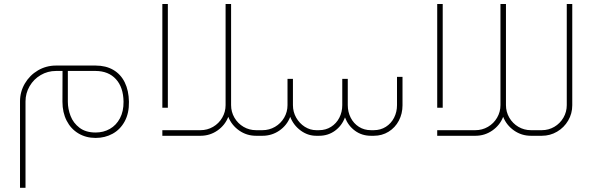

<svg xmlns="http://www.w3.org/2000/svg" viewBox="-20 -669 2932 946"><path d="M105.7 -169.1Q105.7 -209.6 125.9 -244.3Q146.1 -279 180.6 -299.2Q215.1 -319.4 256 -319.4H288.1Q287.7 -256 287.7 -167.7Q287.7 -114.9 308.4 -74.4Q329 -34 366.3 -11.7Q403.5 10.6 451.3 10.6Q497.2 10.6 534.9 -10.1Q572.6 -30.8 594.4 -71Q616.3 -111.2 615.3 -167.7Q614.4 -222.9 594.7 -263.1Q574.9 -303.3 538.1 -324.7Q501.4 -346 451.3 -346H256Q207.7 -346 167 -322.2Q126.4 -298.3 102.5 -257.6Q78.6 -216.9 78.6 -169.1V256.4H105.7ZM588.7 -167.7Q589.2 -120.4 571 -86.2Q552.8 -51.9 521.4 -34Q489.9 -16.1 451.3 -16.1Q402.6 -16.1 371.8 -39.5Q341 -63 327.7 -97.7Q314.3 -132.4 314.3 -167.7V-319.4H451.3Q514.7 -318.9 551.2 -279Q587.8 -239 588.7 -167.7Z M779.9 -27.6V0H967.8Q1014.2 0 1051.5 -26Q1088.7 -51.9 1104.8 -93.3Q1121.3 -51.9 1158.3 -26Q1195.3 0 1241.7 0H1256.9V-27.6H1241.7Q1208.2 -27.6 1179.9 -44.1Q1151.7 -60.7 1135.1 -89.2Q1118.6 -117.6 1118.6 -151.2V-649.4H1091.5V-151.2Q1091.5 -117.6 1074.9 -89.2Q1058.4 -60.7 1029.9 -44.1Q1001.4 -27.6 967.8 -27.6ZM807 -138.3V-649.4H779.9V-138.3Z M1256.9 0H1273Q1319.4 0 1356.6 -25.7Q1393.8 -51.5 1409.9 -93.3Q1426 -51.9 1461.2 -26Q1496.3 0 1538.1 0H1551.9Q1596.5 0 1630.5 -24.8Q1664.5 -49.6 1679.7 -90.5Q1695.3 -49.6 1729.1 -24.8Q1762.9 0 1807.9 0H1821.7Q1862.1 0 1894.5 -20Q1926.9 -40 1945.1 -74.4Q1963.2 -108.9 1963.2 -150.3V-290.4H1936.1V-151.2Q1936.1 -117.2 1921.6 -88.9Q1907.2 -60.7 1881 -44.1Q1854.8 -27.6 1821.7 -27.6H1807.9Q1774.4 -27.6 1748.4 -44.1Q1722.4 -60.7 1708 -88.9Q1693.5 -117.2 1693.5 -151.2V-280.3H1666.4V-151.2Q1666.4 -117.2 1651.9 -88.9Q1637.4 -60.7 1611.2 -44.1Q1585 -27.6 1551.9 -27.6H1538.1Q1508.3 -27.6 1481.8 -44.3Q1455.4 -61.1 1439.3 -89.4Q1423.3 -117.6 1423.3 -151.2V-280.3H1396.6V-151.2Q1396.6 -117.6 1380.1 -89.2Q1363.5 -60.7 1335 -44.1Q1306.5 -27.6 1273 -27.6H1256.9Q1239.4 -26.2 1232.5 -20Q1225.6 -13.8 1232.5 -7.6Q1239.4 -1.4 1256.9 0Z M2134.2 -27.6V0H2322.2Q2368.6 0 2405.8 -26Q2443 -51.9 2459.1 -93.3Q2475.6 -51.9 2512.6 -26Q2549.6 0 2596 0H2611.2V-27.6H2596Q2562.5 -27.6 2534.2 -44.1Q2506 -60.7 2489.4 -89.2Q2472.9 -117.6 2472.9 -151.2V-649.4H2445.8V-151.2Q2445.8 -117.6 2429.2 -89.2Q2412.7 -60.7 2384.2 -44.1Q2355.7 -27.6 2322.2 -27.6ZM2161.3 -138.3V-649.4H2134.2V-138.3Z M2611.2 0H2649.4Q2690.3 0 2724.7 -20.2Q2759.2 -40.4 2779.4 -74.9Q2799.6 -109.4 2799.6 -150.3V-649.4H2772.5V-151.2Q2772.5 -117.6 2756 -89.2Q2739.4 -60.7 2711.2 -44.1Q2682.9 -27.6 2649.4 -27.6H2611.2Q2593.8 -26.2 2586.9 -20Q2580 -13.8 2586.9 -7.6Q2593.8 -1.4 2611.2 0Z"/></svg>

Font: Arad-FD-VF Thin
Style: Regular
Weight: 100
Designer: Mohammad Darvishi
Version: Version 1.010;September 21, 2024;FontCreator 15.0.0.2992 64-